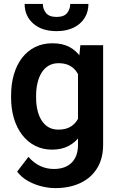

<svg xmlns="http://www.w3.org/2000/svg" viewBox="-20 -761 609 989"><path d="M394 -528.3H511.2V-16.1Q511.2 55.7 480.2 105.7Q449.2 155.8 393.6 181.9Q337.9 208 264.2 208Q232.4 208 195.6 199.2Q158.7 190.4 124.8 171.6Q90.8 152.8 68.4 123L126.5 46.9Q152.8 77.6 186 93.5Q219.2 109.4 257.8 109.4Q296.9 109.4 324.5 95Q352.1 80.6 366.9 53Q381.8 25.4 381.8 -14.6V-407.7ZM37.1 -257.8V-268.1Q37.1 -328.6 51.8 -378.2Q66.4 -427.7 94 -463.4Q121.6 -499 160.9 -518.6Q200.2 -538.1 249.5 -538.1Q301.8 -538.1 337.6 -519Q373.5 -500 397.2 -464.8Q420.9 -429.7 434.3 -381.6Q447.8 -333.5 455.1 -275.9V-248Q448.2 -191.9 433.3 -145Q418.5 -98.1 394 -63.2Q369.6 -28.3 333.5 -9.3Q297.4 9.8 248.5 9.8Q199.7 9.8 160.6 -10.3Q121.6 -30.3 94 -66.4Q66.4 -102.5 51.8 -151.4Q37.1 -200.2 37.1 -257.8ZM166 -268.1V-257.8Q166 -223.6 172.9 -193.8Q179.7 -164.1 193.8 -141.4Q208 -118.7 229.5 -106Q251 -93.3 280.8 -93.3Q320.8 -93.3 346.4 -110.1Q372.1 -127 385.5 -156.5Q398.9 -186 402.8 -223.1V-299.8Q400.4 -329.1 392.3 -354Q384.3 -378.9 370.1 -397Q356 -415 334 -425.3Q312 -435.5 281.7 -435.5Q252.4 -435.5 230.5 -422.6Q208.5 -409.7 194.3 -386.7Q180.2 -363.8 173.1 -333.5Q166 -303.2 166 -268.1ZM341.8 -740.7H435.5Q435.5 -699.7 415.5 -668Q395.5 -636.2 358.6 -618.4Q321.8 -600.6 271.5 -600.6Q195.8 -600.6 151.4 -639.6Q106.9 -678.7 106.9 -740.7H200.7Q200.7 -714.8 216.8 -694.3Q232.9 -673.8 271.5 -673.8Q310.1 -673.8 325.9 -694.3Q341.8 -714.8 341.8 -740.7Z"/></svg>

Font: Roboto SemiBold
Style: Regular
Weight: 600
Designer: Christian Robertson
Foundry: Google
Version: Version 3.009; 2024